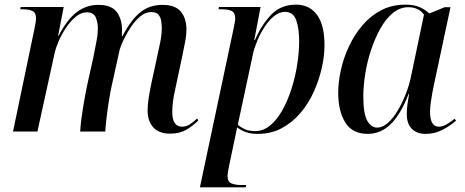

<svg xmlns="http://www.w3.org/2000/svg" viewBox="-20 -566 2001 826"><path d="M712 9Q664 9 639.5 -18Q615 -45 615 -90Q615 -114 619.5 -144Q624 -174 632 -211L656 -322Q661 -344 668.5 -380Q676 -416 676 -445Q676 -460 673.5 -476Q671 -492 661.5 -503Q652 -514 630 -514Q606 -514 584 -496Q562 -478 544 -451Q526 -424 513 -397.5Q500 -371 495 -353L461 -199Q455 -173 449 -135.5Q443 -98 438.5 -60.5Q434 -23 433 0H325Q326 -25 331.5 -64.5Q337 -104 344.5 -145.5Q352 -187 359 -218L382 -321Q388 -352 394.5 -385.5Q401 -419 401 -445Q401 -469 392 -491Q383 -513 353 -513Q329 -513 306 -494Q283 -475 264 -446.5Q245 -418 232.5 -389Q220 -360 216 -342L141 0H36L128 -441Q131 -455 133 -467.5Q135 -480 135 -487Q135 -511 120 -518.5Q105 -526 78 -526H67L69 -536H254L230 -412H232Q270 -484 311 -514.5Q352 -545 403 -545Q460 -545 482.5 -514Q505 -483 505 -437Q505 -422 504 -410H506Q544 -481 583.5 -513Q623 -545 679 -545Q734 -545 758 -516Q782 -487 782 -440Q782 -412 775.5 -381Q769 -350 764 -324L733 -178Q727 -153 724 -128.5Q721 -104 721 -85Q721 -21 763 -21Q781 -21 796.5 -31Q812 -41 828 -56L833 -48Q811 -25 782 -8Q753 9 712 9Z M983 -434Q987 -453 989.5 -466.5Q992 -480 992 -486Q992 -511 977 -518.5Q962 -526 934 -526H920L922 -536H1101L1074 -394H1077Q1105 -459 1146.5 -502.5Q1188 -546 1254 -546Q1311 -546 1343.5 -502.5Q1376 -459 1376 -371Q1376 -326 1364.5 -274.5Q1353 -223 1330.5 -172.5Q1308 -122 1273.5 -81Q1239 -40 1193 -15Q1147 10 1089 10Q1060 10 1039.5 3Q1019 -4 1000 -18Q997 -2 994.5 9.5Q992 21 989 36L966 145Q964 155 961.5 169Q959 183 959 192Q959 216 975.5 223Q992 230 1020 230H1039L1037 240H840ZM1078 -2Q1113 -2 1143 -27Q1173 -52 1196 -94Q1219 -136 1235 -187Q1251 -238 1259 -290.5Q1267 -343 1267 -388Q1267 -445 1254 -480Q1241 -515 1206 -515Q1182 -515 1160 -497.5Q1138 -480 1119.5 -452Q1101 -424 1088 -393.5Q1075 -363 1069 -337L1003 -29Q1013 -20 1031.5 -11Q1050 -2 1078 -2Z M1562 10Q1496 10 1465.5 -39Q1435 -88 1435 -167Q1435 -213 1446.5 -265Q1458 -317 1481.5 -367Q1505 -417 1539.5 -457.5Q1574 -498 1620 -522Q1666 -546 1724 -546Q1762 -546 1786 -535Q1810 -524 1827 -508L1893 -535H1918L1847 -202Q1844 -189 1840 -167Q1836 -145 1833 -123Q1830 -101 1830 -86Q1830 -21 1868 -21Q1884 -21 1900.5 -30.5Q1917 -40 1936 -55L1942 -47Q1920 -27 1885.5 -8.5Q1851 10 1811 10Q1773 10 1751.5 -12Q1730 -34 1730 -75Q1730 -98 1733 -118Q1736 -138 1740 -162H1738Q1704 -74 1661 -32Q1618 10 1562 10ZM1603 -17Q1626 -17 1649 -37.5Q1672 -58 1691.5 -91Q1711 -124 1726 -162.5Q1741 -201 1748 -236L1804 -503Q1793 -519 1775.5 -527Q1758 -535 1737 -535Q1700 -535 1669.5 -509.5Q1639 -484 1615.5 -441.5Q1592 -399 1575.5 -348.5Q1559 -298 1551 -246.5Q1543 -195 1543 -151Q1543 -78 1559.5 -47.5Q1576 -17 1603 -17Z"/></svg>

Font: Noto Serif Display SemiCondensed Medium
Style: Italic
Weight: 500
Width: 4
Italic angle: -12°
Designer: Monotype Design Team
Foundry: Monotype Imaging Inc.
Version: Version 2.009